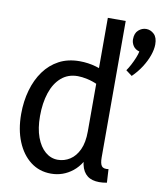

<svg xmlns="http://www.w3.org/2000/svg" viewBox="-91 -899 835 984"><g transform="rotate(10 326.5 -406.5)"><path d="M562 -553 530 -577Q540 -591 550 -610Q560 -629 568 -648.5Q576 -668 579 -683Q557 -689 546.5 -705Q536 -721 536 -739Q536 -771 554 -787Q572 -803 594 -803Q617 -803 635 -786Q653 -769 653 -733Q653 -707 642 -675.5Q631 -644 610.5 -612Q590 -580 562 -553ZM483 -825V-115Q483 -83 492.5 -70.5Q502 -58 528 -62L532 8Q489 16 458 7.5Q427 -1 410.5 -29Q394 -57 394 -105V-147H427Q403 -67 353.5 -27.5Q304 12 241 12Q180 12 134.5 -23Q89 -58 63.5 -120Q38 -182 38 -263Q38 -329 54.5 -387Q71 -445 102.5 -488.5Q134 -532 180 -556.5Q226 -581 287 -581Q331 -581 372.5 -569Q414 -557 454 -534L394 -480Q368 -492 340 -498Q312 -504 291 -504Q240 -504 205 -473.5Q170 -443 152.5 -390Q135 -337 135 -269Q135 -205 152 -159Q169 -113 198 -88.5Q227 -64 263 -64Q297 -64 326 -82.5Q355 -101 372.5 -138.5Q390 -176 390 -234V-825Z"/></g></svg>

Font: Yaldevi Medium
Style: Regular
Weight: 500
Designer: Sol Matas, Rajitha Manaperi, Kosala Senevirathne
Foundry: Mooniak
Version: Version 1.100